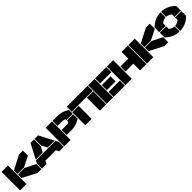

<svg xmlns="http://www.w3.org/2000/svg" viewBox="662 -2913 5126 5126"><g transform="rotate(-45 3224.5 -350.0)"><path d="M250 0H9.8V-700.2H250ZM270 -208V-339.8H519L814.9 -189.9V0H668.9ZM270 -359.9V-493.2L668.9 -700.2H814.9V-509.8L519 -359.9Z M1235.8 -700.2V-451.2L1151.9 -289.1H886.7L1102.5 -700.2ZM834.5 0V-189.9L876.5 -269H1613.8L1655.8 -189.9V0H1484.9L1442.9 -84H1047.9L1005.9 0ZM1255.9 -451.2V-700.2H1387.7L1603.5 -289.1H1339.8Z M1675.3 0V-700.2H1915.5V0ZM1935.5 -166V-356H2119.6Q2185.1 -356 2210.4 -384.8V-435.1H2450.7V-270Q2425.8 -253.9 2409.9 -244.4Q2394 -234.9 2358.9 -218Q2323.7 -201.2 2291.7 -191.4Q2259.8 -181.6 2212.4 -173.8Q2165 -166 2114.7 -166ZM1935.5 -509.8V-700.2H2114.7Q2165 -700.2 2212.4 -692.4Q2259.8 -684.6 2291.7 -674.8Q2323.7 -665 2358.6 -647.9Q2393.6 -630.9 2409.7 -621.3Q2425.8 -611.8 2450.7 -595.2V-455.1H2210.4V-480Q2184.1 -509.8 2119.6 -509.8Z M2470.2 -509.8V-700.2H3260.3V-509.8ZM2470.2 0V-490.2H2710.4V0ZM3020.5 0V-490.2H3260.3V0Z M3279.8 0V-700.2H3520V0ZM3540 0V-189.9H3964.8V0ZM3540 -255.9V-445.8H3870.1V-255.9ZM3540 -509.8V-700.2H3964.8V-509.8Z M4224.6 0H3984.4V-700.2H4224.6ZM4244.6 -255.9V-445.8H4539.6V-700.2H4779.8V0H4539.6V-255.9Z M5039.6 0H4799.3V-700.2H5039.6ZM5059.6 -208V-339.8H5308.6L5604.5 -189.9V0H5458.5ZM5059.6 -359.9V-493.2L5458.5 -700.2H5604.5V-509.8L5308.6 -359.9Z M5864.3 -359.9H5624V-532.2Q5650.4 -564 5687.3 -593Q5724.1 -622.1 5773.9 -649.4Q5823.7 -676.8 5888.7 -693.4Q5953.6 -710 6022.5 -710V-520Q5969.2 -516.6 5928.5 -497.6Q5887.7 -478.5 5864.3 -455.1ZM5624 -168V-339.8H5864.3V-245.1Q5887.7 -221.7 5928.5 -202.6Q5969.2 -183.6 6022.5 -180.2V9.8Q5953.6 9.8 5888.9 -6.6Q5824.2 -22.9 5774.4 -50.5Q5724.6 -78.1 5687.7 -107.2Q5650.9 -136.2 5624 -168ZM6042.5 9.8V-180.2Q6094.2 -183.6 6134.5 -202.4Q6174.8 -221.2 6199.2 -245.1V-339.8H6439.5V-168Q6413.1 -136.2 6376.5 -107.2Q6339.8 -78.1 6290.3 -50.5Q6240.7 -22.9 6176 -6.6Q6111.3 9.8 6042.5 9.8ZM6042.5 -520V-710Q6098.1 -710 6151.6 -698.7Q6205.1 -687.5 6247.1 -669.7Q6289.1 -651.9 6326.9 -627.9Q6364.7 -604 6391.4 -580.6Q6418 -557.1 6439.5 -532.2V-359.9H6199.2V-455.1Q6174.8 -479 6134.5 -497.8Q6094.2 -516.6 6042.5 -520Z"/></g></svg>

Font: Nastup Basic
Style: Regular
Weight: 400
Designer: Maksym Kobuzan
Foundry: Zakznak
Version: Version 1.020;FEAKit 1.0